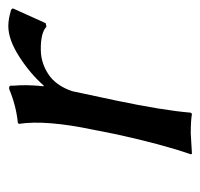

<svg xmlns="http://www.w3.org/2000/svg" viewBox="-30 -449 482 462"><g transform="rotate(-90 211.0 -218.0)"><path d="M234.4 -354H236.3Q265.1 -386.7 305.9 -412.8Q346.7 -439 379.4 -439Q396.5 -439 418.9 -432.1L421.9 -428.2L386.2 -349.1L377.9 -347.2Q362.8 -361.3 322.8 -360.8Q287.1 -360.8 256.8 -337.9Q233.9 -318.8 222.7 -285.6L200.2 -180.2Q176.3 -66.4 170.9 0L168 2.9Q151.9 0 121.1 0L71.8 2.9L70.8 0Q94.7 -68.8 119.1 -180.2L129.9 -234.9Q153.8 -348.6 144 -413.1L146 -416Q187 -419.9 228 -437Q231 -437 231.9 -437Q232.9 -437 234.4 -436Q235.8 -435.1 235.8 -433.1Q235.8 -431.2 235.8 -426.8Q238.8 -395.5 234.4 -354Z"/></g></svg>

Font: Linux Biolinum
Style: Italic
Weight: 400
Italic angle: -12°
Designer: Philipp H. Poll
Foundry: Philipp H. Poll
Version: Version 1.1.3 ; ttfautohint (v0.9)